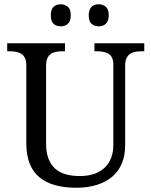

<svg xmlns="http://www.w3.org/2000/svg" viewBox="-20 -883 720 913"><path d="M342.8 9.8Q287.6 9.8 243.2 -2.2Q198.7 -14.2 167.7 -39.8Q136.7 -65.4 120.8 -105.7Q105 -146 105 -204.1V-573.7Q105 -594.2 98.4 -607.4Q91.8 -620.6 80.8 -627.4Q69.8 -634.3 55.4 -636.7Q41 -639.2 25.9 -639.2H14.2V-677.2H289.1V-639.2H277.3Q261.2 -639.2 247.1 -636.7Q232.9 -634.3 222.2 -627Q211.4 -619.6 205.3 -606.2Q199.2 -592.8 199.2 -569.8V-199.2Q199.2 -157.7 210.7 -128.2Q222.2 -98.6 243.2 -80.3Q264.2 -62 293.5 -54Q322.8 -45.9 358.4 -45.9Q399.4 -45.9 429.4 -56.6Q459.5 -67.4 479.7 -87.6Q500 -107.9 509.5 -135Q519 -162.1 519 -195.3V-573.7Q519 -594.2 513.2 -607.4Q507.3 -620.6 495.8 -627.4Q484.4 -634.3 470 -636.7Q455.6 -639.2 439.9 -639.2H429.2V-677.2H666V-639.2H654.3Q638.2 -639.2 623.8 -636.7Q609.4 -634.3 598.6 -627Q587.9 -619.6 581.5 -606.2Q575.2 -592.8 575.2 -569.8V-193.4Q575.2 -145 560.3 -107.9Q545.4 -70.8 516.1 -44.9Q486.8 -19 442.9 -4.6Q398.9 9.8 342.8 9.8ZM221.7 -810.1Q221.7 -825.7 225.3 -835.4Q229 -845.2 235.1 -850.8Q241.2 -856.4 250 -859.6Q258.8 -862.8 269 -862.8Q278.3 -862.8 287.1 -859.6Q295.9 -856.4 302.7 -850.8Q309.6 -845.2 313 -835.4Q316.4 -825.7 316.4 -810.1Q316.4 -796.4 313 -786.1Q309.6 -775.9 302.7 -769.8Q295.9 -763.7 287.1 -760.7Q278.3 -757.8 269 -757.8Q248.5 -757.8 235.1 -769.3Q221.7 -780.8 221.7 -810.1ZM401.9 -810.1Q401.9 -825.7 406 -835.4Q410.2 -845.2 415.8 -851.1Q421.4 -856.9 430.2 -859.9Q439 -862.8 450.2 -862.8Q459 -862.8 467.8 -859.6Q476.6 -856.4 483.2 -850.8Q489.7 -845.2 493.4 -835.4Q497.1 -825.7 497.1 -810.1Q497.1 -796.4 493.4 -786.1Q489.7 -775.9 483.2 -769.8Q476.6 -763.7 467.8 -760.7Q459 -757.8 450.2 -757.8Q429.7 -757.8 415.8 -769.3Q401.9 -780.8 401.9 -810.1Z"/></svg>

Font: MUA Office
Style: Regular
Weight: 400
Designer: Khon Soe Zaw Thu
Foundry: Myanmar Unicode
Version: Version 2.10 June 24, 2017